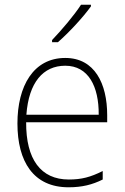

<svg xmlns="http://www.w3.org/2000/svg" viewBox="-20 -785 529 815"><path d="M366 -758V-765H324C294 -719 243 -659 201 -615V-606H226C273 -647 334 -713 366 -758ZM257 -539C122 -539 54 -420 54 -261C54 -99 122 10 271 10C328 10 372 -1 416 -23V-59C364 -33 326 -23 272 -23C153 -23 90 -109 91 -266H435V-296C435 -430 382 -539 257 -539ZM257 -506C355 -506 400 -418 399 -298H92C102 -435 163 -506 257 -506Z"/></svg>

Font: Noto Sans Bengali SemiCondensed ExtraLight
Style: Regular
Weight: 200
Width: 4
Designer: Joana Ranito - Universal Thirst; Jelle Bosma - Monotype Design Team
Foundry: Universal Thirst ehf.
Version: Version 3.000